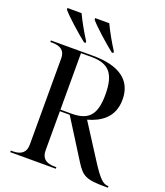

<svg xmlns="http://www.w3.org/2000/svg" viewBox="-165 -1042 992 1153"><g transform="rotate(20 331.0 -465.5)"><path d="M229 -771H239V-781C211 -824 176 -886 155 -931H65V-921C94 -886 177 -812 229 -771ZM406 -771H416V-781C388 -824 353 -886 332 -931H242V-921C271 -886 354 -812 406 -771ZM38 0H329V-10H316C261 -10 234 -34 234 -82V-333H297L451 -88C498 -13 523 0 648 0H662V-10H659C627 -10 601 -36 546 -121L405 -341C483 -363 564 -410 564 -527C564 -647 480 -714 307 -714H38V-704H51C105 -704 133 -681 133 -636V-82C133 -34 105 -10 51 -10H38ZM304 -343H234V-704H302C413 -704 457 -652 457 -520C457 -392 415 -343 304 -343Z"/></g></svg>

Font: Noto Serif Display
Style: Regular
Weight: 400
Designer: Monotype Design Team
Foundry: Monotype Imaging Inc.
Version: Version 2.009